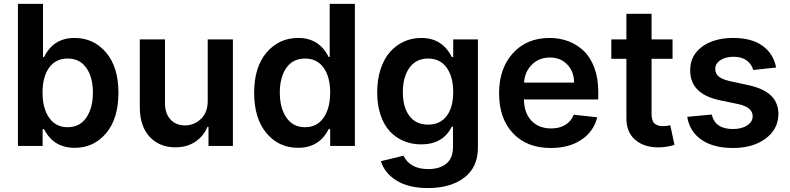

<svg xmlns="http://www.w3.org/2000/svg" viewBox="-20 -747 4045 983"><path d="M71.8 0V-727.1H200.2V-455.1H205.6Q253.9 -552.7 361.3 -552.7Q459.5 -552.7 522.9 -478.3Q586.4 -403.8 586.4 -272Q586.4 -140.6 523.7 -65.4Q460.9 9.8 361.8 9.8Q253.9 9.8 205.6 -85.9H198.2V0ZM326.2 -95.7Q388.2 -95.7 421.9 -144.8Q455.6 -193.8 455.6 -272.9Q455.6 -351.6 422.1 -399.4Q388.7 -447.3 326.2 -447.3Q265.1 -447.3 231.4 -400.4Q197.8 -353.5 197.8 -272.9Q197.8 -192.4 231.7 -144Q265.6 -95.7 326.2 -95.7Z M1043.5 -229.5V-545.4H1172.4V0H1047.4V-97.2H1042Q1022.5 -49.8 979.7 -21.2Q937 7.3 877.9 7.3Q795.9 7.3 745.8 -47.1Q695.8 -101.6 695.8 -198.2V-545.4H824.7V-218.3Q824.7 -166.5 852.5 -135.7Q880.4 -105 927.2 -105Q973.6 -105 1008.5 -137.9Q1043.5 -170.9 1043.5 -229.5Z M1506.3 9.8Q1407.2 9.8 1344.2 -65.4Q1281.2 -140.6 1281.2 -272Q1281.2 -403.8 1345 -478.3Q1408.7 -552.7 1506.8 -552.7Q1614.3 -552.7 1662.6 -455.1H1668V-727.1H1796.9V0H1670.4V-85.9H1662.6Q1614.3 9.8 1506.3 9.8ZM1542 -95.7Q1602.5 -95.7 1636.5 -144Q1670.4 -192.4 1670.4 -272.9Q1670.4 -353.5 1636.7 -400.4Q1603 -447.3 1542 -447.3Q1479.5 -447.3 1446 -399.4Q1412.6 -351.6 1412.6 -272.9Q1412.6 -193.8 1446.3 -144.8Q1480 -95.7 1542 -95.7Z M2170.9 215.8Q2071.8 215.8 2010.3 177.5Q1948.7 139.2 1930.2 78.1L2045.9 50.3Q2079.6 118.7 2172.9 118.7Q2231 118.7 2265.1 90.8Q2299.3 63 2299.3 5.4V-98.1H2293Q2247.6 -7.8 2136.2 -7.8Q2088.4 -7.8 2047.9 -24.7Q2007.3 -41.5 1976.6 -74Q1945.8 -106.4 1928.5 -158Q1911.1 -209.5 1911.1 -274.4Q1911.1 -339.8 1928.7 -393.1Q1946.3 -446.3 1976.8 -481Q2007.3 -515.6 2048.3 -534.2Q2089.4 -552.7 2136.7 -552.7Q2244.6 -552.7 2293 -455.1H2300.3V-545.4H2426.8V8.8Q2426.8 109.9 2356.4 162.8Q2286.1 215.8 2170.9 215.8ZM2171.9 -108.9Q2232.9 -108.9 2266.6 -152.8Q2300.3 -196.8 2300.3 -275.4Q2300.3 -354.5 2266.6 -400.9Q2232.9 -447.3 2171.9 -447.3Q2109.9 -447.3 2076.2 -399.9Q2042.5 -352.5 2042.5 -275.4Q2042.5 -198.2 2075.9 -153.6Q2109.4 -108.9 2171.9 -108.9Z M2800.3 10.7Q2677.2 10.7 2606.2 -64.9Q2535.2 -140.6 2535.2 -269.5Q2535.2 -396.5 2606 -474.6Q2676.8 -552.7 2793.5 -552.7Q2845.2 -552.7 2889.4 -536.1Q2933.6 -519.5 2968.3 -486.8Q3002.9 -454.1 3022.9 -400.1Q3043 -346.2 3043 -276.9V-237.8H2662.6Q2663.1 -168.5 2700.9 -128.9Q2738.8 -89.4 2801.8 -89.4Q2843.8 -89.4 2874 -107.4Q2904.3 -125.5 2917.5 -159.7L3037.6 -146.5Q3020 -74.2 2957 -31.7Q2894 10.7 2800.3 10.7ZM2663.1 -324.2H2919.4Q2918.9 -380.4 2884.5 -416.5Q2850.1 -452.6 2795.4 -452.6Q2739.3 -452.6 2702.6 -415.5Q2666 -378.4 2663.1 -324.2Z M3423.3 -545.4V-445.8H3315.9V-164.1Q3315.9 -127.9 3331.3 -114.5Q3346.7 -101.1 3374 -101.1Q3393.6 -101.1 3411.6 -106L3433.1 -5.4Q3397 6.3 3357.9 7.3Q3282.2 9.8 3234.4 -29.3Q3186.5 -68.4 3187 -142.6V-445.8H3109.9V-545.4H3187V-676.3H3315.9V-545.4Z M3953.6 -401.4 3836.4 -388.7Q3828.6 -418 3803 -437.3Q3777.3 -456.5 3735.8 -456.5Q3695.3 -456.5 3668.5 -439Q3641.6 -421.4 3642.1 -394Q3641.6 -370.1 3659.7 -355.2Q3677.7 -340.3 3718.8 -331.1L3812 -311Q3889.6 -293.9 3927.2 -257.8Q3964.8 -221.7 3965.3 -163.6Q3964.8 -85.9 3899.9 -37.6Q3835 10.7 3732.4 10.7Q3632.8 10.7 3571.8 -31.2Q3510.7 -73.2 3498.5 -148.9L3624 -160.6Q3641.1 -86.4 3731.9 -86.4Q3777.3 -86.4 3805.4 -105Q3833.5 -123.5 3833.5 -151.9Q3833.5 -197.8 3760.3 -213.9L3667 -233.4Q3512.7 -265.1 3513.7 -387.2Q3513.2 -462.4 3574.2 -507.6Q3635.3 -552.7 3734.4 -552.7Q3828.1 -552.7 3884 -512.5Q3939.9 -472.2 3953.6 -401.4Z"/></svg>

Font: Interop SemBd
Style: Regular
Weight: 600
Designer: Rasmus Andersson, Google, Jang Haemin
Foundry: jhaemin
Version: Version 1.007